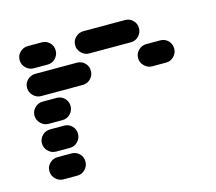

<svg xmlns="http://www.w3.org/2000/svg" viewBox="-76 -584 753 668"><g transform="rotate(-15 300.0 -250.0)"><path d="M35 -50Q35 -34 47 -22Q59 -10 75 -10H125Q142 -10 153.5 -22Q165 -34 165 -50Q165 -67 153.5 -78.5Q142 -90 125 -90H75Q59 -90 47 -78.5Q35 -67 35 -50ZM35 -150Q35 -134 47 -122Q59 -110 75 -110H125Q142 -110 153.5 -122Q165 -134 165 -150Q165 -167 153.5 -178.5Q142 -190 125 -190H75Q59 -190 47 -178.5Q35 -167 35 -150ZM35 -250Q35 -234 47 -222Q59 -210 75 -210H125Q142 -210 153.5 -222Q165 -234 165 -250Q165 -267 153.5 -278.5Q142 -290 125 -290H75Q59 -290 47 -278.5Q35 -267 35 -250ZM435 -350Q435 -334 447 -322Q459 -310 475 -310H525Q542 -310 553.5 -322Q565 -334 565 -350Q565 -367 553.5 -378.5Q542 -390 525 -390H475Q459 -390 447 -378.5Q435 -367 435 -350ZM35 -350Q35 -334 47 -322Q59 -310 75 -310H225Q242 -310 253.5 -322Q265 -334 265 -350Q265 -367 253.5 -378.5Q242 -390 225 -390H75Q59 -390 47 -378.5Q35 -367 35 -350ZM235 -450Q235 -434 247 -422Q259 -410 275 -410H425Q442 -410 453.5 -422Q465 -434 465 -450Q465 -467 453.5 -478.5Q442 -490 425 -490H275Q259 -490 247 -478.5Q235 -467 235 -450ZM35 -450Q35 -434 47 -422Q59 -410 75 -410H125Q142 -410 153.5 -422Q165 -434 165 -450Q165 -467 153.5 -478.5Q142 -490 125 -490H75Q59 -490 47 -478.5Q35 -467 35 -450Z"/></g></svg>

Font: Matrix Sans Raster
Style: Regular
Weight: 400
Designer: Brad Neil
Version: Version 1.100